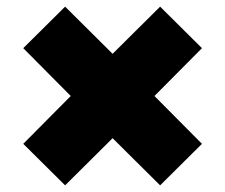

<svg xmlns="http://www.w3.org/2000/svg" viewBox="-20 -704 678 578"><path d="M176 -146 319 -288 462 -146 588 -271 445 -415 588 -559 462 -684 319 -542 176 -684 50 -559 193 -415 50 -271Z"/></svg>

Font: Spartan Black
Style: Regular
Weight: 900
Designer: Matt Bailey, Mirko Velimirovic
Foundry: Matt Bailey
Version: Version 1.003; ttfautohint (v1.8.3)